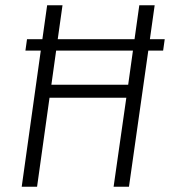

<svg xmlns="http://www.w3.org/2000/svg" viewBox="-20 -705 642 725"><path d="M602 -557 596 -514H540L467 0H409L457 -336H167L120 0H62L134 -514H76L82 -557H140L158 -685H216L198 -557H488L506 -685H564L546 -557ZM464 -385 482 -514H192L174 -385Z"/></svg>

Font: Fira Sans Condensed Light
Style: Italic
Weight: 300
Width: 3
Italic angle: -8°
Designer: Carrois Corporate & Edenspiekermann AG
Foundry: Carrois Corporate GbR & Edenspiekermann AG
Version: Version 4.203